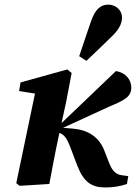

<svg xmlns="http://www.w3.org/2000/svg" viewBox="-20 -803 593 838"><path d="M51 -3.6 65.4 8 195.3 0C209 -72.4 221.7 -142.9 237.5 -214.3L269.2 -360.7L292.7 -484.2L274 -500L69.6 -443.2L63.4 -405.6L189.9 -385.6L136.9 -414.7L51 -3.6ZM534.1 0 539.8 -34.3 510.9 -38.3C486.2 -41.8 470.2 -56.5 456.6 -91.3L436.4 -143.1C413.4 -205.1 365.3 -235.3 299.8 -241.5L244.1 -246.1L240.4 -238.3L459 -338.8C522.1 -364.8 553 -380.7 553 -420.4C553 -457.7 525.7 -486.8 486 -492.8L223.7 -242L223.1 -229.4L233.7 -225.5C262.5 -214.5 271.4 -202 290.8 -150.2L316.2 -82.9C344.7 -7.8 380.3 15.2 439.3 15.2C474.3 15.2 505.6 10 534.1 0ZM325.7 -557.7 357.4 -537.6C393 -571.9 429.2 -605.2 464.1 -640.2C495.3 -669.3 512.5 -696.3 512.5 -726.4C512.5 -761 482.5 -782.8 452.9 -782.8C422.9 -782.8 396.8 -767.5 376.9 -709.1C359.1 -658.8 342.8 -607.9 325.7 -557.7Z"/></svg>

Font: Source Serif Variable
Style: Italic
Weight: 389
Italic angle: -12°
Designer: Frank Grießhammer
Foundry: Adobe Systems Incorporated
Version: Version 3.001;hotconv 1.0.111;makeotfexe 2.5.65597